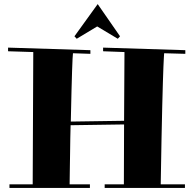

<svg xmlns="http://www.w3.org/2000/svg" viewBox="-20 -929 965 952"><path d="M428.2 -662.1 341.8 -665Q340.8 -657.7 339.8 -637.5Q338.9 -617.2 337.4 -577.6Q335.9 -538.1 334.5 -476.8Q333 -415.5 331.1 -326.2L595.2 -330.1L597.2 -670.9L491.2 -674.8V-692.9L898.9 -680.2V-662.1L793.9 -665Q793.5 -659.2 792.5 -643.6Q791.5 -627.9 790.3 -597.4Q789.1 -566.9 787.6 -519Q786.1 -471.2 784.4 -400.9Q782.7 -330.6 780.8 -235.4Q778.8 -140.1 776.9 -15.1H897V2.9H499V-15.1H594.2L595.2 -312L330.1 -308.1Q329.1 -277.3 328.6 -244.6Q328.1 -211.9 327.6 -176Q327.1 -140.1 326.4 -100.3Q325.7 -60.5 325.2 -15.1H425.8V2.9H26.9V-15.1H142.1L145 -670.9L20 -674.8V-692.9L428.2 -680.2ZM464.4 -908.7 575.2 -749 564 -736.8 461.9 -797.9 360.4 -736.8 349.1 -749Z"/></svg>

Font: Purple Purse
Style: Regular
Weight: 400
Designer: Astigmatic (AOETI)
Foundry: Astigmatic (AOETI)
Version: Version 1.000